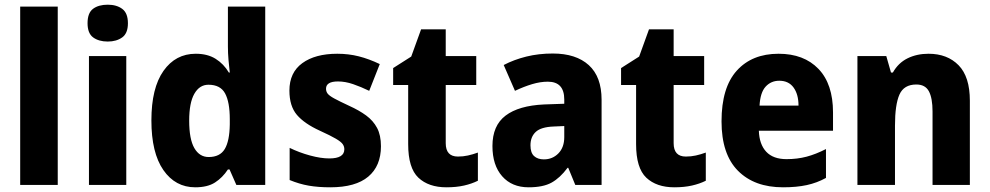

<svg xmlns="http://www.w3.org/2000/svg" viewBox="-20 -788 4217 818"><path d="M226 0H66V-760H226Z M439 -768Q477 -768 501 -750Q525 -732 525 -689Q525 -646 500.5 -628.5Q476 -611 439 -611Q401 -611 377 -628.5Q353 -646 353 -689Q353 -733 376.5 -750.5Q400 -768 439 -768ZM518 -549V0H359V-549Z M812 10Q727 10 676 -63.5Q625 -137 625 -275Q625 -413 676.5 -486Q728 -559 814 -559Q864 -559 898.5 -537.5Q933 -516 955 -479H959Q956 -503 953.5 -532.5Q951 -562 951 -590V-760H1110V0H987L958 -66H951Q928 -31 896 -10.5Q864 10 812 10ZM869 -119Q917 -119 937.5 -153Q958 -187 959 -258V-280Q959 -353 939 -390Q919 -427 868 -427Q830 -427 808 -388.5Q786 -350 786 -274Q786 -195 808 -157Q830 -119 869 -119Z M1603 -165Q1603 -81 1549 -35.5Q1495 10 1387 10Q1336 10 1295.5 3Q1255 -4 1214 -21V-158Q1255 -138 1301 -125.5Q1347 -113 1383 -113Q1447 -113 1447 -152Q1447 -164 1440 -174Q1433 -184 1411 -197Q1389 -210 1343 -231Q1277 -261 1245 -298.5Q1213 -336 1213 -402Q1213 -479 1268 -519Q1323 -559 1417 -559Q1465 -559 1508.5 -548Q1552 -537 1598 -515L1553 -401Q1518 -418 1484.5 -429.5Q1451 -441 1420 -441Q1369 -441 1369 -410Q1369 -398 1376 -389Q1383 -380 1404 -368.5Q1425 -357 1468 -337Q1510 -318 1540 -296Q1570 -274 1586.5 -243Q1603 -212 1603 -165Z M1931 -121Q1953 -121 1973.5 -125.5Q1994 -130 2016 -138V-18Q1990 -5 1957 2.5Q1924 10 1882 10Q1806 10 1762.5 -31Q1719 -72 1719 -174V-426H1655V-498L1732 -547L1774 -663H1879V-549H2009V-426H1879V-178Q1879 -121 1931 -121Z M2335 -560Q2434 -560 2488.5 -510.5Q2543 -461 2543 -363V0H2431L2401 -73H2398Q2366 -30 2330 -10Q2294 10 2232 10Q2161 10 2119.5 -37Q2078 -84 2078 -166Q2078 -253 2134 -295.5Q2190 -338 2298 -343L2384 -346V-364Q2384 -440 2314 -440Q2282 -440 2247 -429.5Q2212 -419 2174 -401L2126 -511Q2170 -534 2222.5 -547Q2275 -560 2335 -560ZM2339 -249Q2285 -247 2262.5 -226Q2240 -205 2240 -169Q2240 -137 2255.5 -123Q2271 -109 2297 -109Q2334 -109 2359 -134.5Q2384 -160 2384 -204V-251Z M2902 -121Q2924 -121 2944.5 -125.5Q2965 -130 2987 -138V-18Q2961 -5 2928 2.5Q2895 10 2853 10Q2777 10 2733.5 -31Q2690 -72 2690 -174V-426H2626V-498L2703 -547L2745 -663H2850V-549H2980V-426H2850V-178Q2850 -121 2902 -121Z M3297 -559Q3405 -559 3467 -494.5Q3529 -430 3529 -309V-231H3213Q3215 -173 3244.5 -141.5Q3274 -110 3331 -110Q3377 -110 3416.5 -120.5Q3456 -131 3499 -153V-30Q3461 -9 3417.5 0.5Q3374 10 3316 10Q3194 10 3124 -60.5Q3054 -131 3054 -271Q3054 -415 3119 -487Q3184 -559 3297 -559ZM3300 -444Q3265 -444 3242 -419Q3219 -394 3216 -338H3382Q3382 -386 3361 -415Q3340 -444 3300 -444Z M3936 -559Q4016 -559 4064 -510Q4112 -461 4112 -359V0H3953V-313Q3953 -370 3937.5 -399Q3922 -428 3884 -428Q3831 -428 3812 -385Q3793 -342 3793 -253V0H3633V-549H3756L3776 -479H3784Q3807 -520 3846.5 -539.5Q3886 -559 3936 -559Z"/></svg>

Font: Noto Sans Sinhala SemiCondensed ExtraBold
Style: Regular
Weight: 800
Width: 4
Designer: Jelle Bosma - Monotype Design Team
Foundry: Monotype Imaging Inc.
Version: Version 2.006; ttfautohint (v1.8.4.7-5d5b)